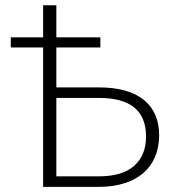

<svg xmlns="http://www.w3.org/2000/svg" viewBox="-20 -728 679 748"><path d="M364 -41Q457 -41 503 -82.2Q549 -123.5 549 -196.5Q549 -271 503.5 -308.8Q458 -346.5 365 -346.5H199.5V-41ZM365 -387.5Q424 -387.5 468.2 -374.8Q512.5 -362 541.8 -337.8Q571 -313.5 585.5 -279Q600 -244.5 600 -201Q600 -154.5 584.2 -117.2Q568.5 -80 538.5 -54Q508.5 -28 464.5 -14Q420.5 0 364 0H148V-543H22V-582.5H148V-707.5H199.5V-582.5H371V-543H199.5V-387.5Z"/></svg>

Font: Lato 2
Style: Regular
Weight: 300
Designer: Lukasz Dziedzic with Adam Twardoch and Botio Nikoltchev
Foundry: tyPoland Lukasz Dziedzic
Version: Version 2.015; 2015-08-06; http://www.latofonts.com/